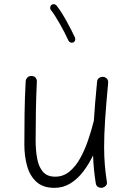

<svg xmlns="http://www.w3.org/2000/svg" viewBox="-20 -884 629 931"><path d="M504.4 -481.9Q494.6 -377.4 489.7 -303.5Q484.9 -229.5 484.9 -172.9Q484.9 -125 488.3 -84.7Q491.7 -44.4 498 -3.9Q500.5 8.3 493.9 15.9Q487.3 23.4 478 25.9Q467.3 28.3 456.8 23.2Q446.3 18.1 444.3 4.4Q439 -28.8 435.8 -61.8Q432.6 -94.7 431.2 -130.4Q410.6 -87.4 383.3 -51.8Q356 -16.1 321.3 5.4Q286.6 26.9 243.7 26.9Q188.5 26.9 156.5 -2.4Q124.5 -31.7 111.3 -79.6Q98.1 -127.4 98.1 -182.6Q98.1 -258.3 99.1 -333Q100.1 -407.7 104.5 -489.3Q105 -499.5 112.3 -507.6Q119.6 -515.6 131.8 -515.6Q145.5 -515.6 152.3 -507.6Q159.2 -499.5 158.7 -488.3Q155.3 -415 154.1 -348.6Q152.8 -282.2 152.8 -203.6Q152.8 -155.3 160.2 -115.2Q167.5 -75.2 188 -51.3Q208.5 -27.3 247.6 -27.3Q286.6 -27.3 316.4 -51.8Q346.2 -76.2 368.4 -116Q390.6 -155.8 406.7 -202.9Q422.9 -250 434.1 -294.9Q434.6 -296.9 435.1 -298.3Q437.5 -338.4 441.4 -385.3Q445.3 -432.1 450.7 -487.3Q451.7 -500.5 460.9 -506.3Q470.2 -512.2 481 -511.2Q490.7 -510.3 498 -502.9Q505.4 -495.6 504.4 -481.9ZM229.5 -860.4Q234.9 -864.7 242.2 -863.8Q249.5 -862.8 253.9 -857.4Q276.9 -828.1 301.5 -783.7Q326.2 -739.3 343.8 -701.2Q346.2 -694.8 343.8 -687.7Q341.3 -680.7 335 -678.2Q328.6 -675.3 321.8 -678Q314.9 -680.7 312 -687Q295.4 -723.6 271 -766.8Q246.6 -810.1 226.6 -835.9Q222.2 -841.3 223.4 -848.6Q224.6 -856 229.5 -860.4Z"/></svg>

Font: Mikhak-DS2-FD Light
Style: Regular
Weight: 300
Designer: Amin Abedi
Version: Version 3.2